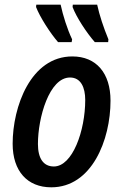

<svg xmlns="http://www.w3.org/2000/svg" viewBox="-20 -791 523 820"><path d="M228 -611H286L288 -623C267 -667 249 -725 239 -771H135L134 -761C150 -719 194 -650 228 -611ZM385 -611H442L443 -623C422 -674 405 -725 395 -771H291L290 -761C306 -718 349 -652 385 -611ZM199 9C372 9 452 -193 452 -361C452 -479 391 -550 289 -550C111 -550 34 -335 34 -177C34 -60 97 9 199 9ZM210 -80C165 -80 142 -115 142 -176C142 -288 190 -460 279 -460C325 -460 344 -418 344 -364C344 -233 290 -80 210 -80Z"/></svg>

Font: Noto Sans Display SemiCondensed Medium
Style: Italic
Weight: 500
Width: 4
Italic angle: -12°
Designer: Monotype Design Team
Foundry: Monotype Imaging Inc.
Version: Version 1.900